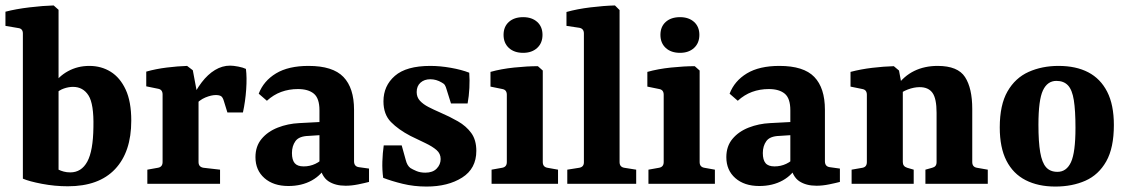

<svg xmlns="http://www.w3.org/2000/svg" viewBox="-29 -675 4140 705"><path d="M55 -552Q55 -570 38 -572L-9 -580V-632Q29 -642 79.5 -648Q130 -654 168 -655L186 -639V-52Q194 -48 205 -45Q216 -42 229 -42Q270 -42 291.5 -81.5Q313 -121 314 -208Q316 -293 296 -324.5Q276 -356 239 -356Q223 -356 205.5 -350Q188 -344 174 -330L163 -359Q185 -394 220.5 -413.5Q256 -433 299 -433Q343 -433 377.5 -411.5Q412 -390 432.5 -346Q453 -302 453 -232Q453 -117 393.5 -54Q334 9 220 9Q172 9 125 0Q78 -9 55 -19Z M671 -303Q689 -343 711.5 -372.5Q734 -402 760.5 -418Q787 -434 816 -434Q828 -434 846 -430.5Q864 -427 874 -422Q878 -391 875 -347Q872 -303 863 -262H806L793 -304Q789 -318 782.5 -322Q776 -326 763 -326Q747 -326 725 -317Q703 -308 683 -285ZM700 -305V-80Q700 -62 718 -59L779 -52V0H512V-52L551 -59Q568 -62 568 -80V-328Q568 -346 552 -349L508 -358V-412Q543 -422 583.5 -427Q624 -432 658 -433L679 -417Z M1030 8Q975 8 942 -21Q909 -50 909 -98Q909 -138 931.5 -165Q954 -192 991 -206.5Q1028 -221 1070 -223L1165 -228V-180L1104 -176Q1069 -175 1056 -157Q1043 -139 1043 -113Q1043 -88 1053 -76Q1063 -64 1086 -64Q1109 -64 1129 -73.5Q1149 -83 1162 -99L1172 -71Q1153 -33 1116 -12.5Q1079 8 1030 8ZM921 -331Q939 -378 984.5 -405.5Q1030 -433 1104 -433Q1193 -433 1232 -392.5Q1271 -352 1271 -272V-83Q1271 -63 1290 -61L1326 -56V-7Q1311 -3 1286.5 2Q1262 7 1240 7Q1202 7 1177 -9.5Q1152 -26 1144 -69V-270Q1144 -314 1123.5 -331Q1103 -348 1065 -348Q1032 -348 1003.5 -337.5Q975 -327 951 -305Z M1378 -22Q1374 -51 1375 -82Q1376 -113 1380 -141H1446L1461 -87Q1466 -67 1478 -58Q1486 -53 1500 -47Q1514 -41 1533 -41Q1560 -41 1574.5 -56Q1589 -71 1589 -91Q1589 -111 1574 -124Q1559 -137 1534 -149Q1509 -161 1478 -176Q1434 -199 1406.5 -227Q1379 -255 1379 -303Q1379 -360 1421 -396.5Q1463 -433 1551 -433Q1587 -433 1626.5 -426Q1666 -419 1694 -408Q1696 -382 1694.5 -352Q1693 -322 1688 -295H1627L1611 -346Q1608 -357 1604.5 -362.5Q1601 -368 1593 -372Q1583 -378 1572.5 -381Q1562 -384 1551 -384Q1529 -384 1515 -371.5Q1501 -359 1501 -337Q1501 -318 1513 -305Q1525 -292 1544.5 -282Q1564 -272 1587 -262Q1622 -247 1652.5 -229.5Q1683 -212 1701.5 -186.5Q1720 -161 1720 -121Q1720 -56 1668 -23Q1616 10 1537 10Q1491 10 1450 0Q1409 -10 1378 -22Z M1964 -80Q1964 -62 1981 -59L2020 -52V0H1776V-52L1815 -59Q1832 -62 1832 -80V-327Q1832 -345 1816 -348L1772 -357V-411Q1811 -422 1859 -427Q1907 -432 1946 -432L1964 -416ZM1963 -547Q1963 -517 1943.5 -499Q1924 -481 1892 -481Q1859 -481 1839.5 -499Q1820 -517 1820 -547Q1820 -577 1839.5 -594.5Q1859 -612 1892 -612Q1924 -612 1943.5 -594.5Q1963 -577 1963 -547Z M2246 -80Q2246 -62 2263 -59L2307 -52V0H2054V-52L2098 -59Q2115 -62 2115 -79V-552Q2115 -570 2098 -573L2051 -580V-631Q2090 -642 2139.5 -648Q2189 -654 2229 -655L2246 -638Z M2540 -80Q2540 -62 2557 -59L2596 -52V0H2352V-52L2391 -59Q2408 -62 2408 -80V-327Q2408 -345 2392 -348L2348 -357V-411Q2387 -422 2435 -427Q2483 -432 2522 -432L2540 -416ZM2539 -547Q2539 -517 2519.5 -499Q2500 -481 2468 -481Q2435 -481 2415.5 -499Q2396 -517 2396 -547Q2396 -577 2415.5 -594.5Q2435 -612 2468 -612Q2500 -612 2519.5 -594.5Q2539 -577 2539 -547Z M2759 8Q2704 8 2671 -21Q2638 -50 2638 -98Q2638 -138 2660.5 -165Q2683 -192 2720 -206.5Q2757 -221 2799 -223L2894 -228V-180L2833 -176Q2798 -175 2785 -157Q2772 -139 2772 -113Q2772 -88 2782 -76Q2792 -64 2815 -64Q2838 -64 2858 -73.5Q2878 -83 2891 -99L2901 -71Q2882 -33 2845 -12.5Q2808 8 2759 8ZM2650 -331Q2668 -378 2713.5 -405.5Q2759 -433 2833 -433Q2922 -433 2961 -392.5Q3000 -352 3000 -272V-83Q3000 -63 3019 -61L3055 -56V-7Q3040 -3 3015.5 2Q2991 7 2969 7Q2931 7 2906 -9.5Q2881 -26 2873 -69V-270Q2873 -314 2852.5 -331Q2832 -348 2794 -348Q2761 -348 2732.5 -337.5Q2704 -327 2680 -305Z M3369 0V-52L3394 -59Q3402 -61 3406 -66Q3410 -71 3410 -80V-261Q3410 -313 3395 -334Q3380 -355 3348 -355Q3327 -355 3304.5 -346.5Q3282 -338 3262 -321L3263 -358Q3290 -396 3328 -414.5Q3366 -433 3414 -433Q3488 -433 3514.5 -392Q3541 -351 3541 -275V-80Q3541 -62 3558 -59L3598 -52V0ZM3098 0V-52L3138 -59Q3154 -62 3154 -80V-327Q3154 -345 3138 -348L3094 -357V-411Q3132 -421 3174 -426Q3216 -431 3253 -432L3272 -416L3286 -341V-80Q3286 -64 3302 -59L3326 -52V0Z M3920 -206Q3920 -269 3914 -307Q3908 -345 3892.5 -361.5Q3877 -378 3850 -378Q3817 -378 3800.5 -343Q3784 -308 3784 -217Q3784 -154 3790.5 -116Q3797 -78 3812 -61Q3827 -44 3854 -44Q3887 -44 3903.5 -79.5Q3920 -115 3920 -206ZM3642 -207Q3642 -290 3670.5 -339.5Q3699 -389 3748 -411Q3797 -433 3858 -433Q3922 -433 3967 -409.5Q4012 -386 4036.5 -338Q4061 -290 4061 -216Q4061 -132 4033 -82.5Q4005 -33 3956.5 -11.5Q3908 10 3846 10Q3783 10 3737 -13.5Q3691 -37 3666.5 -85Q3642 -133 3642 -207Z"/></svg>

Font: Rasa
Style: Bold
Weight: 700
Designer: Anna Giedrys (Yrsa+Rasa design), David Brezina (Yrsa art-direction, Rasa art-direction, design)
Foundry: Rosetta Type Foundry
Version: Version 2.004